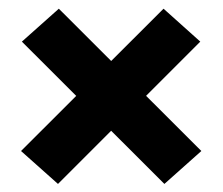

<svg xmlns="http://www.w3.org/2000/svg" viewBox="-20 -534 524 452"><path d="M454 -178.5 367 -101 31.5 -436 118.5 -513.5ZM29.5 -178.5 365 -513.5 451.5 -436 116.5 -101Z"/></svg>

Font: Anek Latin
Style: Bold
Weight: 700
Designer: Yesha Goshar
Foundry: Ek Type
Version: Version 1.003